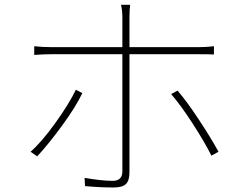

<svg xmlns="http://www.w3.org/2000/svg" viewBox="-20 -787 1040 819"><path d="M138.7 -120.1 110.4 -139.6Q158.2 -181.6 216.3 -262.7Q274.4 -343.8 303.7 -404.3L331.1 -389.6Q303.7 -332 246.1 -252.9Q188.5 -173.8 138.7 -120.1ZM829.1 -555.7H532.2V-51.8Q532.2 -16.6 517.1 -2Q502 12.7 464.8 12.7Q405.3 12.7 342.8 6.8L340.8 -28.3Q414.1 -15.6 460.9 -15.6Q502 -15.6 502 -56.6V-555.7H200.2Q164.1 -555.7 126 -552.7V-589.8Q161.1 -585.9 199.2 -585.9H502V-711.9Q502 -743.2 496.1 -766.6H535.2Q532.2 -746.1 532.2 -711.9V-585.9H828.1Q861.3 -585.9 892.6 -589.8V-554.7Q870.1 -555.7 829.1 -555.7ZM710 -385.7 737.3 -400.4Q776.4 -355.5 827.6 -277.8Q878.9 -200.2 912.1 -139.6L881.8 -123Q852.5 -181.6 801.3 -260.7Q750 -339.8 710 -385.7Z"/></svg>

Font: GenEi Gothic M ExtraLight
Style: Regular
Weight: 200
Designer: o_tamon (Modified); [Source Han Sans]
Ryoko NISHIZUKA  (kana & ideographs); Paul D. Hunt (Latin, Greek & Cyrillic); Wenl
Version: Version 1.1a;Original Version 1.004